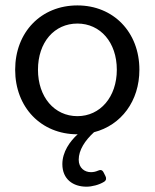

<svg xmlns="http://www.w3.org/2000/svg" viewBox="-20 -494 582 723"><path d="M334 3.9C436.5 -22.5 504.9 -113.3 504.9 -231.4C504.9 -373 407.2 -473.6 271.5 -473.6C134.8 -473.6 37.1 -373 37.1 -231.4C37.1 -89.8 134.8 11.7 271.5 11.7H272.5C243.2 38.1 214.8 78.1 214.8 124C214.8 180.7 254.9 209 305.7 209C326.2 209 353.5 202.1 372.1 190.4C380.9 184.6 380.9 176.8 377 168.9L370.1 155.3C365.2 145.5 358.4 144.5 349.6 148.4C340.8 152.3 332 154.3 322.3 154.3C298.8 154.3 276.4 138.7 276.4 107.4C276.4 71.3 299.8 35.2 334 3.9ZM123 -231.4C123 -335 184.6 -405.3 271.5 -405.3C357.4 -405.3 419.9 -335 419.9 -231.4C419.9 -128.9 357.4 -56.6 271.5 -56.6C184.6 -56.6 123 -128.9 123 -231.4Z"/></svg>

Font: Ed Sans Neue
Style: Regular
Weight: 400
Designer: Stephen Hutchings
Version: Version 1.004;PS 001.004;hotconv 1.0.88;makeotf.lib2.5.64775